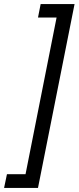

<svg xmlns="http://www.w3.org/2000/svg" viewBox="-39 -820 385 940"><path d="M326 -800 147 100H-19L-5 33H86L238 -734H147L160 -800Z"/></svg>

Font: Albert Sans
Style: Italic
Weight: 400
Italic angle: -11.25°
Designer: Andreas Rasmussen
Foundry: a.Foundry
Version: Version 1.025